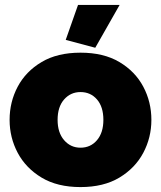

<svg xmlns="http://www.w3.org/2000/svg" viewBox="-20 -750 654 780"><path d="M307 10Q213 10 149 -28.5Q85 -67 52 -129Q19 -191 19 -263Q19 -336 52 -398Q85 -460 149 -498Q213 -536 307 -536Q401 -536 465 -498Q529 -460 562 -398Q595 -336 595 -263Q595 -191 562 -129Q529 -67 465 -28.5Q401 10 307 10ZM214 -263Q214 -211 240.5 -180.5Q267 -150 307 -150Q348 -150 374 -180.5Q400 -211 400 -263Q400 -316 374 -346Q348 -376 307 -376Q267 -376 240.5 -346Q214 -316 214 -263ZM367 -556 247 -588 297 -730H466Z"/></svg>

Font: Raleway Black
Style: Regular
Weight: 900
Designer: Matt McInerney, Pablo Impallari, Rodrigo Fuenzalida
Foundry: Matt McInerney, Pablo Impallari, Rodrigo Fuenzalida
Version: Version 4.026